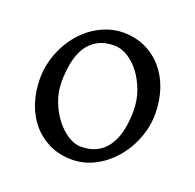

<svg xmlns="http://www.w3.org/2000/svg" viewBox="-93 -566 689 677"><g transform="rotate(20 251.5 -227.5)"><path d="M388.2 -222.2Q388.2 -260.7 375.5 -295.7Q362.8 -330.6 342.8 -357.2Q322.8 -383.8 297.4 -399.4Q272 -415 247.1 -415Q210 -415 184.6 -400.9Q159.2 -386.7 143.8 -362.1Q128.4 -337.4 121.6 -303.7Q114.7 -270 114.7 -231Q114.7 -192.4 128.4 -157.5Q142.1 -122.6 162.8 -96.2Q183.6 -69.8 208.5 -54.4Q233.4 -39.1 255.9 -39.1Q290.5 -39.1 315.4 -52Q340.3 -64.9 356.4 -88.9Q372.6 -112.8 380.4 -146.5Q388.2 -180.2 388.2 -222.2ZM463.9 -236.8Q463.9 -204.1 455.6 -172.9Q447.3 -141.6 432.6 -113.8Q418 -85.9 397.5 -62.3Q377 -38.6 352.3 -21.5Q327.6 -4.4 299.8 5.1Q272 14.6 242.2 14.6Q195.8 14.6 158.4 -2.9Q121.1 -20.5 94.5 -51.3Q67.9 -82 53.5 -124.5Q39.1 -167 39.1 -216.8Q39.1 -249 47.1 -280.3Q55.2 -311.5 69.6 -339.6Q84 -367.7 104.2 -391.4Q124.5 -415 149.2 -432.1Q173.8 -449.2 202.4 -459Q231 -468.8 261.2 -468.8Q307.1 -468.8 344.5 -451.2Q381.8 -433.6 408.4 -402.6Q435.1 -371.6 449.5 -329.1Q463.9 -286.6 463.9 -236.8Z"/></g></svg>

Font: Gentium Plus CyrE
Style: Regular
Weight: 400
Designer: J. Victor Gaultney, Annie Olsen, Iska Routamaa, Becca Hirsbrunner
Foundry: SIL International
Version: Version 5.000